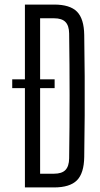

<svg xmlns="http://www.w3.org/2000/svg" viewBox="-20 -820 436 840"><path d="M33.5 -473H219V-434.5H33.5ZM89 0V-800H217Q286 -800 316.8 -769Q347.5 -738 348.5 -667Q350 -572 350.5 -486Q351 -400 350.5 -314.2Q350 -228.5 348.5 -133.5Q347.5 -62 316.5 -31Q285.5 0 216 0ZM155.5 -60H216Q250.5 -60 266.2 -76.2Q282 -92.5 282.5 -127Q283.5 -195.5 284 -263.8Q284.5 -332 284.5 -400.2Q284.5 -468.5 284 -536.8Q283.5 -605 282.5 -673.5Q282 -708 266.2 -724Q250.5 -740 217 -740H155.5Z"/></svg>

Font: Big Shoulders Display Thin
Style: Regular
Weight: 400
Version: Version 2.002